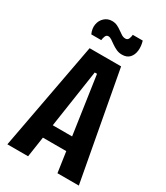

<svg xmlns="http://www.w3.org/2000/svg" viewBox="-207 -932 881 1019"><g transform="rotate(30 233.0 -422.5)"><path d="M14 0 137 -660H330L452 0H321L239 -562H225L141 0ZM115 -125V-208H358V-125ZM302 -716Q283 -716 267 -723.5Q251 -731 237.5 -740.5Q224 -750 213 -757.5Q202 -765 192 -765Q180 -765 175 -752.5Q170 -740 169 -728H108Q95 -757 99.5 -783.5Q104 -810 123 -827.5Q142 -845 169 -845Q187 -845 201.5 -838Q216 -831 228 -822Q240 -813 251.5 -806Q263 -799 275 -799Q289 -799 294 -811Q299 -823 300 -836H361Q370 -806 367 -778.5Q364 -751 348 -733.5Q332 -716 302 -716Z"/></g></svg>

Font: Bricolage Grotesque 24pt Condensed SemiBold
Style: Regular
Weight: 600
Width: 3
Designer: Mathieu Triay
Foundry: Atelier Triay
Version: Version 1.001;gftools[0.9.33.dev8+g029e19f]